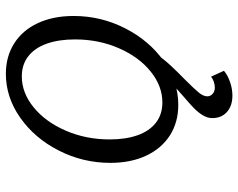

<svg xmlns="http://www.w3.org/2000/svg" viewBox="-100 -522 820 661"><g transform="rotate(-90 310.5 -192.0)"><path d="M79.8 -222.6Q79.8 -316.9 122.2 -400Q164.5 -483.1 235.1 -532.7Q305.6 -582.3 386.3 -582.3Q446 -582.3 491.1 -553.6Q536.3 -525 560.9 -472.2Q585.5 -419.4 585.5 -349.2Q585.5 -254.8 543.1 -171.8Q500.8 -88.7 430.2 -38.7Q359.7 11.3 279.8 11.3Q219.4 11.3 174.2 -17.7Q129 -46.8 104.4 -99.6Q79.8 -152.4 79.8 -222.6ZM504.8 -344.4Q504.8 -400 490.3 -441.1Q475.8 -482.3 447.2 -504.8Q418.5 -527.4 377.4 -527.4Q321 -527.4 271 -486.7Q221 -446 190.7 -376.2Q160.5 -306.5 160.5 -225Q160.5 -169.4 175 -128.6Q189.5 -87.9 218.1 -65.7Q246.8 -43.5 287.9 -43.5Q344.4 -43.5 394.4 -83.9Q444.4 -124.2 474.6 -193.5Q504.8 -262.9 504.8 -344.4ZM233.9 128.2Q233.9 112.1 243.5 96Q253.2 79.8 268.5 64.9Q283.9 50 311.3 26.6Q329 11.3 348.4 -6.5Q367.7 -24.2 385.5 -42.7L454 -63.7Q436.3 -37.9 414.1 -14.1Q391.9 9.7 366.1 34.7Q334.7 66.1 321.8 81.9Q308.9 97.6 308.9 111.3Q308.9 121.8 317.3 129.4Q325.8 137.1 338.7 137.1Q349.2 137.1 359.3 133.5Q369.4 129.8 376.6 124.2L396.8 168.5Q381.5 181.5 358.1 189.5Q334.7 197.6 311.3 197.6Q275.8 197.6 254.8 178.6Q233.9 159.7 233.9 128.2Z"/></g></svg>

Font: Playfair Micro SmCond SmLight
Style: Italic
Weight: 360
Width: 4
Italic angle: -15.6°
Designer: Claus Eggers Sørensen
Foundry: Claus Eggers Sørensen
Version: Version 2.203;Glyphs 3.3 (3326)